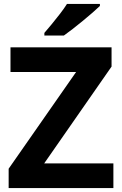

<svg xmlns="http://www.w3.org/2000/svg" viewBox="-20 -954 619 974"><path d="M555.2 0H23.9V-98.1L366.2 -588.9H33.2V-713.9H545.9V-616.2L204.1 -125H555.2ZM486.8 -934.1V-923.8Q472.7 -910.2 449.7 -890.1Q426.8 -870.1 400.4 -848.4Q374 -826.7 348.6 -806.9Q323.2 -787.1 304.2 -773.9H205.1V-787.1Q221.2 -805.7 242.4 -831.3Q263.7 -856.9 284.7 -884.3Q305.7 -911.6 319.8 -934.1Z"/></svg>

Font: Wonky
Style: Regular
Weight: 400
Designer: Monotype Design Team
Foundry: Monotype Imaging Inc.
Version: Version 3.000